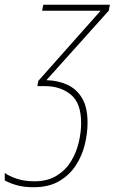

<svg xmlns="http://www.w3.org/2000/svg" viewBox="-102 -547 482 807"><path d="M39 240Q-4 240 -35 230.5Q-66 221 -82 211V180Q-64 193 -32 204Q0 215 43 215Q98 215 136 191.5Q174 168 196.5 131Q219 94 229 51.5Q239 9 239 -30Q239 -114 195.5 -149.5Q152 -185 87 -185H55L59 -207L321 -502H75L80 -527H360L355 -502L93 -210Q141 -209 180.5 -191Q220 -173 243 -134.5Q266 -96 266 -31Q266 13 254.5 60.5Q243 108 216.5 148.5Q190 189 146.5 214.5Q103 240 39 240Z"/></svg>

Font: Noto Sans SemiCondensed Thin
Style: Italic
Weight: 100
Width: 4
Italic angle: -12°
Designer: Monotype Design Team
Foundry: Monotype Imaging Inc.
Version: Version 2.013; ttfautohint (v1.8.4.7-5d5b)